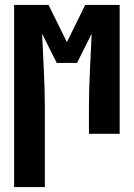

<svg xmlns="http://www.w3.org/2000/svg" viewBox="-20 -540 540 775"><path d="M37 215V-520H176L250 -370L324 -520H463V0H339V-104Q339 -179 343 -254Q347 -329 350 -404L291 -286H209L150 -404Q153 -329 157 -254Q161 -179 161 -104V215Z"/></svg>

Font: Iosevka Heavy
Style: Regular
Weight: 900
Monospace: yes
Designer: Belleve Invis
Foundry: Belleve Invis
Version: Version 32.5.0; ttfautohint (v1.8.4)